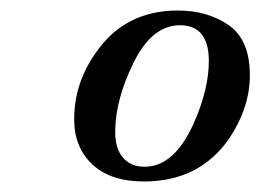

<svg xmlns="http://www.w3.org/2000/svg" viewBox="-20 -610 495 365"><path d="M121 -383Q121 -451 161 -508Q216 -590 318 -590Q375 -590 415 -562Q455 -534 455 -467Q455 -406 416 -347Q359 -265 254 -265Q190 -265 155.5 -297.5Q121 -330 121 -383ZM199 -359Q199 -327 214 -310Q229 -293 255 -293Q311 -293 348 -375Q377 -440 377 -494Q377 -562 322 -562Q269 -562 234 -491Q199 -420 199 -359Z"/></svg>

Font: Heuristica
Style: Italic
Weight: 400
Italic angle: -13°
Version: Version 1.0.2